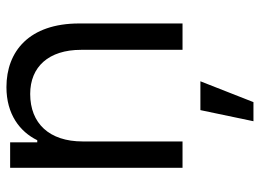

<svg xmlns="http://www.w3.org/2000/svg" viewBox="-127 -471 822 608"><g transform="rotate(-90 284.0 -167.0)"><path d="M56.6 0H140.1V-316.4C140.1 -421.9 197.3 -482.4 290.5 -482.4C376.5 -482.4 430.2 -423.8 430.2 -321.3V0H513.7V-327.1C513.7 -485.8 425.3 -557.6 312 -557.6C226.1 -557.6 170.9 -515.1 144 -460H137.2V-545.9H56.6ZM204.1 224.6H264.6L330.6 56.6H239.3Z"/></g></svg>

Font: Guggenheim Sans Display
Style: Regular
Weight: 400
Designer: Modified by Tom Baber under direction of Pentagram Design 2023
Foundry: rsms
Version: Version 1.001;Glyphs 3.1.2 (3151)